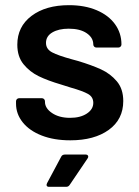

<svg xmlns="http://www.w3.org/2000/svg" viewBox="-20 -537 537 743"><path d="M42 -136V-145Q42 -150 45.5 -153.5Q49 -157 54 -157H142Q147 -157 150.5 -153.5Q154 -150 154 -145V-143Q154 -118 181.5 -99.5Q209 -81 251 -81Q291 -81 316 -97.5Q341 -114 341 -139Q341 -162 320.5 -173.5Q300 -185 254 -198L216 -210Q165 -225 130 -242Q95 -259 71 -288.5Q47 -318 47 -364Q47 -434 102 -475.5Q157 -517 247 -517Q308 -517 354 -497.5Q400 -478 425 -443.5Q450 -409 450 -365Q450 -360 446.5 -356.5Q443 -353 438 -353H353Q348 -353 344.5 -356.5Q341 -360 341 -365Q341 -391 315.5 -408.5Q290 -426 246 -426Q207 -426 182.5 -411.5Q158 -397 158 -371Q158 -347 181.5 -334.5Q205 -322 260 -307L282 -301Q335 -285 371 -268.5Q407 -252 432 -222.5Q457 -193 457 -146Q457 -75 401 -34.5Q345 6 252 6Q189 6 141.5 -12.5Q94 -31 68 -63.5Q42 -96 42 -136ZM162 172 217 69Q221 61 232 61H311Q318 61 320.5 65.5Q323 70 319 76L250 178Q245 186 236 186H170Q163 186 161 182Q159 178 162 172Z"/></svg>

Font: Amber EN SemiBold
Style: Regular
Weight: 600
Designer: Jeremy Tribby
Foundry: Tribby Type
Version: Version 1.408 November 24, 2021